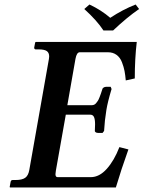

<svg xmlns="http://www.w3.org/2000/svg" viewBox="-20 -832 637 852"><path d="M24.9 0 22.9 -2 26.9 -23.9Q28.3 -33.2 36.1 -33.2H48.8Q78.1 -33.2 91.8 -43Q105.5 -52.7 109.9 -77.1L196.8 -568.8Q196.8 -569.3 197.5 -574.2Q198.2 -579.1 198.2 -581.5Q198.2 -598.1 187.5 -605.5Q176.8 -612.8 151.9 -612.8H138.2Q135.3 -612.8 133.3 -615.2Q131.3 -617.7 131.8 -621.1L136.2 -644L139.2 -646H586.9Q578.1 -571.3 578.1 -483.9L538.1 -475.1Q536.1 -498.5 532.7 -516.6Q529.3 -534.7 521.2 -555.7Q513.2 -576.7 497.3 -588.4Q481.4 -600.1 459 -600.1H334Q320.3 -600.1 314.9 -570.8L278.8 -365.2H387.2Q393.1 -365.2 397.9 -367.4Q402.8 -369.6 407.2 -375.2Q411.6 -380.9 414.6 -385.3Q417.5 -389.6 421.6 -400.1Q425.8 -410.6 427.7 -416.5L434.1 -436Q434.1 -439.5 439.2 -443.1Q444.3 -446.8 451.2 -446.8H471.2L475.1 -437Q458 -380.4 452.1 -344.2Q444.3 -296.9 441.9 -251L435.1 -242.2H415Q408.2 -242.2 404.1 -245.4Q399.9 -248.5 400.9 -252Q401.9 -272.5 401.9 -280.3Q401.9 -301.8 397.2 -312.5Q392.6 -323.2 379.9 -323.2H272L228 -75.2Q226.1 -61.5 226.1 -59.1Q226.1 -45.9 235.8 -45.9H382.8Q420.9 -45.9 453.9 -82.8Q486.8 -119.6 509.8 -179.2L549.8 -168.9Q517.6 -79.1 494.1 0ZM439 -696.8Q410.6 -740.7 354 -792L377 -812Q429.7 -787.1 469.2 -752.9Q525.4 -790 582 -812L597.2 -792Q543.9 -755.4 481.9 -696.8Z"/></svg>

Font: Linux Libertine G
Style: Semibold Italic
Weight: 600
Italic angle: -11.5°
Designer: Philipp H. Poll
Foundry: Philipp H. Poll
Version: Version 5.1.1